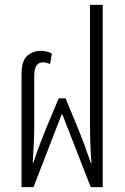

<svg xmlns="http://www.w3.org/2000/svg" viewBox="-20 -765 511 785"><path d="M68 0V-460Q68 -517 91.5 -537Q115 -557 146 -557Q173 -557 192 -546L185 -503Q169 -510 156 -510Q138 -510 129 -497Q120 -484 120 -452V-254Q120 -222 118.5 -184.5Q117 -147 114 -99H116Q131 -144 143.5 -176.5Q156 -209 171 -246L220 -363H248L296 -247Q314 -203 326 -170.5Q338 -138 351 -99H354Q350 -147 349 -184.5Q348 -222 348 -254V-745H400V0H351L235 -297H232L117 0Z"/></svg>

Font: Noto Sans Thai ExtCond Light
Style: Regular
Weight: 300
Width: 2
Designer: Monotype Design Team
Foundry: Monotype Imaging Inc.
Version: Version 2.002; ttfautohint (v1.8.4.7-5d5b)